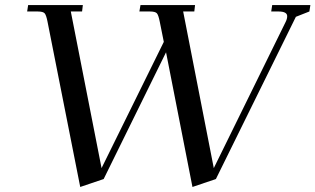

<svg xmlns="http://www.w3.org/2000/svg" viewBox="-20 -722 1242 756"><path d="M86.9 -676.8 90.8 -702.1H306.2L303.2 -676.8H258.8L379.9 -60.1L625 -557.1L608.9 -637.2Q604 -662.1 597.9 -669.4Q591.8 -676.8 569.8 -676.8H528.8L533.2 -702.1H748L745.1 -676.8H701.2L821.8 -60.1L1105 -636.2Q1110.8 -647.9 1110.8 -658.2Q1110.8 -676.8 1076.2 -676.8H1047.9L1051.8 -702.1H1202.1L1198.2 -676.8L1145 -655.8L830.1 -17.1L737.8 14.2L633.8 -516.1L388.2 -17.1L295.9 14.2L167 -637.2Q162.1 -662.1 156 -669.4Q149.9 -676.8 127.9 -676.8Z"/></svg>

Font: Dihjauti S
Style: Bold Italic
Weight: 700
Italic angle: -9°
Designer: T. Christopher White
Version: Version 3.0.0